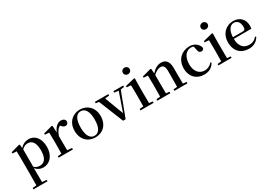

<svg xmlns="http://www.w3.org/2000/svg" viewBox="31 -1939 4715 3349"><g transform="rotate(-30 2388.5 -264.0)"><path d="M383 16C514 16 614 -93 614 -268C614 -440 523 -543 401 -543C338 -543 277 -519 229 -462L223 -532L210 -541L33 -492V-467L116 -461C118 -412 119 -366 119 -299V19L117 224L38 231V259H321V231L232 223L230 19V-57C275 -4 328 16 383 16ZM232 -434C276 -477 312 -488 351 -488C437 -488 493 -422 493 -266C493 -100 429 -41 346 -41C302 -41 268 -51 232 -85Z M771 0H983V-29L889 -39L887 -232V-323C913 -400 946 -447 994 -474L1002 -465C1026 -436 1046 -419 1076 -419C1117 -419 1135 -446 1136 -485C1127 -526 1092 -543 1050 -543C986 -543 919 -488 887 -395L880 -532L867 -541L688 -492V-467L771 -461C773 -412 774 -369 774 -301V-232L772 -37L695 -29V0Z M1431 16C1578 16 1694 -85 1694 -265C1694 -444 1571 -543 1431 -543C1292 -543 1169 -443 1169 -265C1169 -86 1284 16 1431 16ZM1431 -17C1343 -17 1290 -100 1290 -263C1290 -426 1343 -510 1431 -510C1520 -510 1573 -426 1573 -263C1573 -100 1520 -17 1431 -17Z M2102 -498 2187 -488 2056 -111 1914 -489 2000 -498V-527H1729V-498L1791 -491L1991 4H2042L2228 -488L2299 -498V-527H2102Z M2473 -655C2510 -655 2542 -682 2542 -721C2542 -759 2510 -787 2473 -787C2435 -787 2404 -759 2404 -721C2404 -682 2435 -655 2473 -655ZM2420 0H2608V-29L2537 -36C2536 -93 2535 -177 2535 -232V-385L2538 -532L2526 -541L2336 -494V-469L2420 -463C2422 -414 2423 -367 2423 -300V-232L2421 -37L2344 -29V0Z M3101 0H3289V-29L3218 -36L3216 -232V-353C3216 -486 3159 -543 3069 -543C3003 -543 2941 -515 2874 -438L2868 -532L2855 -541L2676 -492V-467L2759 -461C2761 -412 2762 -368 2762 -301V-232L2760 -37L2683 -29V0H2945V-29L2877 -36L2875 -232V-406C2931 -461 2984 -481 3021 -481C3074 -481 3104 -449 3104 -359V-232L3102 -37L3026 -29V0Z M3622 16C3724 16 3788 -24 3834 -102L3817 -115C3776 -67 3726 -42 3667 -42C3556 -42 3481 -126 3481 -271C3481 -420 3554 -510 3651 -510C3669 -510 3686 -508 3703 -502L3720 -427C3725 -377 3748 -359 3781 -359C3808 -359 3825 -372 3833 -401C3815 -484 3737 -543 3640 -543C3492 -543 3362 -441 3362 -256C3362 -83 3474 16 3622 16Z M4043 -655C4080 -655 4112 -682 4112 -721C4112 -759 4080 -787 4043 -787C4005 -787 3974 -759 3974 -721C3974 -682 4005 -655 4043 -655ZM3990 0H4178V-29L4107 -36C4106 -93 4105 -177 4105 -232V-385L4108 -532L4096 -541L3906 -494V-469L3990 -463C3992 -414 3993 -367 3993 -300V-232L3991 -37L3914 -29V0Z M4526 16C4621 16 4692 -28 4735 -103L4718 -117C4680 -69 4632 -42 4561 -42C4456 -42 4380 -110 4377 -267H4730C4734 -284 4736 -303 4736 -328C4736 -449 4658 -543 4518 -543C4380 -543 4258 -439 4258 -264C4258 -81 4369 16 4526 16ZM4378 -300C4383 -440 4442 -510 4514 -510C4585 -510 4629 -455 4629 -369C4629 -320 4618 -300 4579 -300Z"/></g></svg>

Font: Noto Serif CJK HK SemiBold
Style: Regular
Weight: 600
Designer: Ryoko NISHIZUKA 西塚涼子 (kana & ideographs); Frank Grießhammer (Latin, Greek & Cyrillic); Wenlong ZHANG 张文龙 (bopomofo); San
Foundry: Adobe
Version: Version 2.001;hotconv 1.1.0;makeotfexe 2.6.0